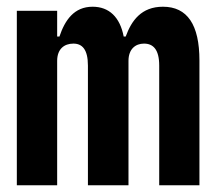

<svg xmlns="http://www.w3.org/2000/svg" viewBox="-20 -548 640 568"><path d="M149.1 0V-367.9C149.1 -403.1 170.1 -419 197.1 -419C223 -419 240.1 -402 240.1 -354V0H360.1V-367.9C360.1 -403.1 381 -419 405.9 -419C432.9 -419 451 -402 451 -354V0H570V-369C570 -475.1 534.1 -528.1 462 -528.1C398.1 -528.1 369 -486.9 351.9 -440H345.9C334.9 -497.2 302.9 -528.1 253.9 -528.1C198.9 -528.1 171.9 -487.9 155.9 -440H149.1V-516H29.8V0Z"/></svg>

Font: Margiela Mono Bold
Style: Regular
Weight: 700
Designer: Mike Abbink, Paul van der Laan, Pieter van Rosmalen
Foundry: Bold Monday
Version: Version 2.003 2021